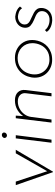

<svg xmlns="http://www.w3.org/2000/svg" viewBox="719 -1294 591 2069"><g transform="rotate(-90 1014.5 -259.5)"><path d="M194 16 54 -385H92L211 -25H192L397 -385H435L199 16Z M558 -385H592L544 0H511ZM562 -507Q563 -519 573.5 -527.5Q584 -536 596 -535Q607 -535 614.5 -527.5Q622 -520 621 -509Q620 -496 610 -488Q600 -480 589 -480Q577 -480 569.5 -488.5Q562 -497 562 -507Z M803 -385 797 -283 790 -291Q815 -337 861.5 -365.5Q908 -394 967 -394Q1025 -394 1055 -362.5Q1085 -331 1079 -279L1045 0H1011L1044 -273Q1050 -312 1026 -337.5Q1002 -363 956 -363Q914 -363 877.5 -343.5Q841 -324 817 -290.5Q793 -257 788 -213L761 0H728L775 -385Z M1404 7Q1365 7 1330 -6.5Q1295 -20 1268.5 -44.5Q1242 -69 1227 -103.5Q1212 -138 1212 -180Q1212 -217 1225 -255Q1238 -293 1264 -324Q1290 -355 1330.5 -374.5Q1371 -394 1427 -394Q1481 -394 1524 -370Q1567 -346 1592.5 -304Q1618 -262 1618 -208Q1618 -179 1610 -148.5Q1602 -118 1586 -90.5Q1570 -63 1544.5 -41Q1519 -19 1484 -6Q1449 7 1404 7ZM1406 -22Q1467 -22 1506.5 -49.5Q1546 -77 1565 -119.5Q1584 -162 1584 -206Q1584 -240 1572 -269Q1560 -298 1538 -319.5Q1516 -341 1487 -353Q1458 -365 1425 -365Q1364 -365 1324.5 -337.5Q1285 -310 1266 -268Q1247 -226 1247 -182Q1247 -136 1268 -100Q1289 -64 1325 -43Q1361 -22 1406 -22Z M1831 8Q1811 7 1787.5 1.5Q1764 -4 1742 -16.5Q1720 -29 1705 -51L1725 -71Q1736 -55 1753 -44Q1770 -33 1790.5 -27Q1811 -21 1833 -21Q1872 -20 1899.5 -41.5Q1927 -63 1929 -98Q1930 -126 1916.5 -142.5Q1903 -159 1880.5 -169Q1858 -179 1834 -189Q1798 -204 1773 -226Q1748 -248 1750 -288Q1751 -310 1760 -328.5Q1769 -347 1785 -361Q1801 -375 1822.5 -383Q1844 -391 1869 -391Q1880 -390 1899.5 -386Q1919 -382 1940.5 -371.5Q1962 -361 1979 -340L1960 -317Q1944 -342 1917 -351.5Q1890 -361 1869 -362Q1847 -362 1828.5 -353.5Q1810 -345 1798 -329.5Q1786 -314 1785 -294Q1784 -272 1794.5 -257Q1805 -242 1823 -232.5Q1841 -223 1862 -214Q1888 -202 1912 -189.5Q1936 -177 1950.5 -156.5Q1965 -136 1963 -102Q1962 -84 1954.5 -64.5Q1947 -45 1931.5 -28.5Q1916 -12 1891.5 -2Q1867 8 1831 8Z"/></g></svg>

Font: Josefin Sans ExtraLight
Style: Italic
Weight: 250
Italic angle: -7°
Designer: Santiago Orozco
Foundry: Typemade
Version: Version 2.000